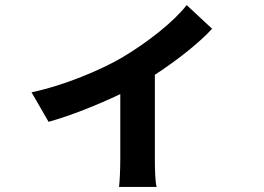

<svg xmlns="http://www.w3.org/2000/svg" viewBox="-20 -647 1040 755"><path d="M714 -627C664 -562 559 -479 457 -419C378 -373 233 -311 104 -284L171 -168C255 -191 365 -235 453 -277V-20C453 15 451 68 448 88H596C590 68 589 15 589 -20V-353C680 -412 767 -482 814 -534Z"/></svg>

Font: Genne Gothic Bold
Style: Regular
Weight: 700
Designer: Ryoko NISHIZUKA (kana & ideographs); Paul D. Hunt (Latin, Greek & Cyrillic); Wenlong ZHANG (bopomofo); Sandoll Communica
Foundry: Adobe Systems Incorporated
Version: Version 1.004;PS 1.004;hotconv 16.6.51;makeotf.lib2.5.65220